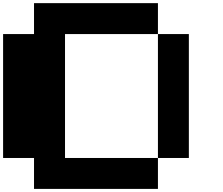

<svg xmlns="http://www.w3.org/2000/svg" viewBox="-20 -1220 1440 1240"><path d="M1000 -199.7V-1000H1199.7V-199.7ZM199.7 0V-199.7H0V-1000H199.7V-1199.7H1000V-1000H399.9V-199.7H1000V0Z"/></svg>

Font: 8-bit HUD
Style: Regular
Weight: 400
Designer: lSPl
Foundry: https://fontstruct.com
Version: Version 1.0